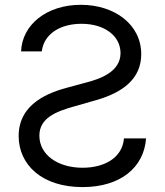

<svg xmlns="http://www.w3.org/2000/svg" viewBox="-20 -757 678 790"><path d="M66.8 -545.5H152C160.5 -617.2 227.3 -659.1 315.3 -659.1C411.9 -659.1 475.9 -608 475.9 -538.4C475.9 -460.2 389.2 -431.8 335.2 -417.6L261.4 -397.7C186.1 -377.8 56.8 -333.8 56.8 -197.4C56.8 -79.5 152 12.8 319.6 12.8C475.9 12.8 572.4 -68.2 581 -187.5H490.1C483 -105.1 406.2 -66.8 319.6 -66.8C218.8 -66.8 142 -119.3 142 -198.9C142 -271.3 210.2 -298.3 286.9 -319.6L376.4 -345.2C490.1 -377.8 561.1 -436.1 561.1 -534.1C561.1 -656.2 451.7 -737.2 312.5 -737.2C171.9 -737.2 70.7 -655.2 66.8 -545.5Z"/></svg>

Font: Magic Ui Pro
Style: Regular
Weight: 400
Designer: Stefan Endress, Andreas Faust
Version: Version 1.000;FEAKit 1.0